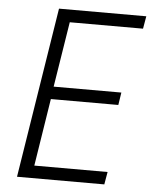

<svg xmlns="http://www.w3.org/2000/svg" viewBox="-51 -748 625 791"><g transform="rotate(5 261.0 -352.5)"><path d="M49 0 161 -705H522L513 -653H210L167 -383H447L439 -331H160L116 -52H419L410 0Z"/></g></svg>

Font: Nunito Sans 10pt Condensed Light
Style: Italic
Weight: 300
Width: 3
Italic angle: -9°
Designer: Vernon Adams
Foundry: Vernon Adams
Version: Version 3.101;gftools[0.9.27]